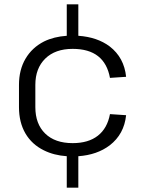

<svg xmlns="http://www.w3.org/2000/svg" viewBox="-20 -810 648 880"><path d="M339 -790V-646Q426 -640 483 -597Q549 -546 558 -458L484 -453Q472 -519 429.5 -552.5Q387 -586 313 -586Q233 -586 187.5 -541.5Q142 -497 142 -421V-319Q142 -242 187 -198Q232 -154 313 -154Q385 -154 428.5 -188Q472 -222 484 -287L558 -282Q549 -195 483 -144Q425 -100 339 -94V50H286V-94Q227 -98 181 -121Q126 -148 96.5 -198.5Q67 -249 67 -319V-421Q67 -490 97 -541Q127 -592 182 -620Q227 -642 286 -646V-790Z"/></svg>

Font: Pathway Extreme 8pt Thin 12pt Light
Style: Regular
Weight: 300
Version: Version 1.001;gftools[0.9.26]